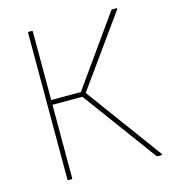

<svg xmlns="http://www.w3.org/2000/svg" viewBox="-100 -737 731 819"><g transform="rotate(-15 265.5 -327.5)"><path d="M101 0Q98 0 98 -3V-652Q98 -655 101 -655H115Q119 -655 119 -652V-349H250L466 -653Q468 -655 471 -655H490Q492 -655 492 -654Q492 -653 491 -650L269 -340L515 -5Q516 -3 516 -1.5Q516 0 514 0H496Q492 0 491 -2L251 -328H119V-3Q119 0 115 0Z"/></g></svg>

Font: Sofia Sans Semi Condensed Thin
Style: Regular
Weight: 250
Version: Version 4.100